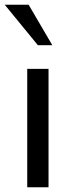

<svg xmlns="http://www.w3.org/2000/svg" viewBox="-48 -791 303 811"><path d="M173 -600H112L-28 -771H73ZM157 0H67V-500H157Z"/></svg>

Font: Mingzat
Style: Regular
Weight: 400
Designer: Jason Glavy (Lepcha), Lorna Priest (Lepcha additions), Walt Agee (Sophia), Victor Gaultney (Sophia)
Foundry: SIL International
Version: Version 0.100